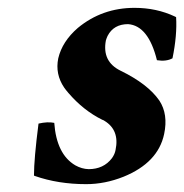

<svg xmlns="http://www.w3.org/2000/svg" viewBox="-20 -464 474 494"><path d="M79.1 -146Q102.5 -151.4 119.6 -147.9Q125.5 -66.9 173.8 -38.6Q190.4 -29.3 208 -28.8Q246.6 -28.8 268.1 -57.1Q275.4 -67.4 277.3 -78.1Q288.1 -129.4 248.5 -153.3Q245.6 -155.3 243.2 -155.8Q194.8 -179.7 156.2 -224.6Q149.4 -232.4 145 -238.8Q121.6 -273.4 129.9 -314Q140.1 -357.4 180.2 -392.1Q242.7 -443.8 326.2 -443.8Q382.8 -443.8 430.2 -421.4Q432.1 -420.4 433.1 -419.9Q436 -373 423.8 -314Q407.7 -305.2 383.8 -309.1Q361.8 -397.9 309.6 -401.9Q272.5 -401.9 256.8 -371.6Q253.9 -365.2 252.4 -359.9Q242.2 -305.7 290 -282.2Q360.4 -248 390.1 -205.1Q413.1 -169.9 402.3 -119.1Q386.7 -45.4 297.9 -9.3Q250 9.8 201.7 9.8Q129.9 9.8 69.8 -11.2Q68.4 -11.7 67.4 -12.2Q67.4 -55.2 79.1 -146Z"/></svg>

Font: Linux Libertine Slanted O
Style: Bold Slanted
Weight: 700
Designer: Philipp H. Poll
Foundry: Philipp H. Poll
Version: Version 5.0.0